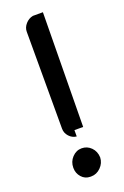

<svg xmlns="http://www.w3.org/2000/svg" viewBox="-144 -774 535 826"><g transform="rotate(-20 123.5 -360.5)"><path d="M75 -229V-673Q75 -692 89 -708Q103 -724 123 -728H169L163 -205H123V-176Q103 -178 89 -193.5Q75 -209 75 -229ZM125 -121Q150 -121 168 -103Q186 -85 187 -57Q186 -31 167 -12Q148 7 123 7H119Q95 7 79 -11Q63 -29 63 -54Q63 -82 81.5 -101.5Q100 -121 125 -121Z"/></g></svg>

Font: Hjärnsläpp Display
Style: Regular
Weight: 400
Designer: Baptiste Guesnon
Foundry: Bloom Type
Version: Version 1.000